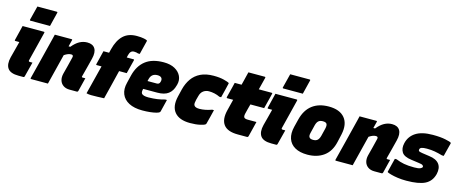

<svg xmlns="http://www.w3.org/2000/svg" viewBox="-44 -1462 5126 2142"><g transform="rotate(15 2518.5 -391.5)"><path d="M85 -547H330Q341 -547 338 -536Q317 -451 296 -367Q275 -283 254 -199Q251 -188 255 -185Q259 -181 266 -181H297Q286 -139 275 -95.5Q264 -52 253 -10Q250 0 240 0H184Q90 0 58 -46Q26 -92 47 -176Q58 -218 71.5 -269.5Q85 -321 96 -365H51Q40 -365 43 -376ZM188 -800H412Q423 -800 420 -789L380 -627H156Q144 -627 147 -638Z M457 -547H650Q662 -547 658 -536Q653 -517 648.5 -498.5Q644 -480 639 -461H659Q700 -511 742 -534Q784 -557 831 -557Q895 -557 921 -515Q947 -473 927 -394Q914 -340 899.5 -286Q885 -232 871 -177Q869 -171 872 -168Q875 -165 880 -165H912Q902 -126 892.5 -86.5Q883 -47 873 -8Q870 3 859 3H776Q730 3 700.5 -18Q671 -39 661 -73.5Q651 -108 661 -150Q674 -199 686.5 -248.5Q699 -298 712 -352Q720 -382 691 -382Q674 -382 655 -375Q636 -368 612 -352Q590 -264 568 -176Q546 -88 524 0H331Q320 0 323 -11Q351 -121 378.5 -230.5Q406 -340 433 -449Q440 -476 446 -501Q452 -526 457 -547Z M1172 -4Q1135 -2 1097.5 -1Q1060 0 1022 0Q1007 0 993 -2Q979 -4 968 -7Q975 -35 982 -62.5Q989 -90 996 -118Q1011 -176 1024.5 -231Q1038 -286 1052 -340H998Q986 -340 990 -351Q1000 -390 1009.5 -430Q1019 -470 1029 -509H1094Q1100 -531 1105 -553Q1132 -660 1190 -715Q1248 -770 1345 -770Q1397 -770 1429 -763Q1461 -756 1466 -750Q1469 -747 1467 -742Q1457 -702 1447.5 -664Q1438 -626 1428 -585H1408Q1397 -589 1386.5 -591Q1376 -593 1362 -593Q1339 -593 1327 -581Q1312 -568 1305 -539Q1301 -525 1298 -509H1375Q1387 -509 1383 -498Q1373 -459 1363 -419Q1353 -379 1343 -340H1255Q1234 -253 1212.5 -166Q1191 -79 1172 -4Z M1712 -564Q1790 -564 1841 -535.5Q1892 -507 1913 -461.5Q1934 -416 1921 -365L1917 -351Q1900 -285 1855 -251.5Q1810 -218 1728 -218H1566L1565 -215Q1561 -199 1561 -185Q1561 -171 1568 -162Q1585 -141 1645 -141Q1704 -142 1746 -148Q1788 -154 1834 -167H1854Q1845 -132 1836.5 -96Q1828 -60 1819 -25Q1818 -20 1814 -16Q1805 -7 1776 0.5Q1747 8 1706 12.5Q1665 17 1618 17Q1523 17 1462 -15Q1401 -47 1378 -104Q1355 -161 1374 -236L1396 -327Q1425 -443 1502.5 -503.5Q1580 -564 1712 -564ZM1682 -407Q1613 -407 1596 -340L1590 -315H1697Q1711 -315 1720.5 -322Q1730 -329 1734 -346Q1742 -374 1728 -391Q1714 -407 1682 -407Z M2289 -563Q2361 -563 2409.5 -550Q2458 -537 2468 -530Q2473 -527 2471 -521Q2461 -478 2451 -437Q2441 -396 2430 -353H2410Q2379 -368 2347 -375Q2315 -382 2283 -382Q2248 -382 2220 -362.5Q2192 -343 2181 -301L2168 -253Q2163 -232 2161.5 -215Q2160 -198 2167 -187Q2180 -165 2229 -165Q2260 -165 2296 -172Q2332 -179 2370 -193H2390Q2380 -151 2369.5 -109.5Q2359 -68 2348 -26Q2347 -22 2342 -17Q2331 -7 2283.5 4Q2236 15 2168 15Q2043 15 1988.5 -51Q1934 -117 1963 -238L1984 -325Q2002 -396 2039.5 -449.5Q2077 -503 2138.5 -533Q2200 -563 2289 -563Z M2882 -188Q2871 -143 2860 -99Q2849 -55 2838 -11Q2834 0 2824 0H2717Q2597 0 2552 -60Q2507 -120 2535 -232Q2543 -264 2551 -296Q2559 -328 2567 -360H2499Q2489 -360 2491 -371Q2497 -394 2505 -426.5Q2513 -459 2521.5 -491.5Q2530 -524 2535 -547H2614Q2617 -560 2620.5 -572.5Q2624 -585 2627 -598Q2633 -624 2639.5 -649.5Q2646 -675 2652 -700H2841Q2851 -700 2849 -689Q2840 -653 2831 -617.5Q2822 -582 2813 -547H2961Q2973 -547 2969 -536Q2964 -513 2955.5 -480.5Q2947 -448 2939 -415.5Q2931 -383 2925 -360H2766Q2758 -331 2750.5 -301.5Q2743 -272 2736 -243Q2730 -213 2739 -201Q2749 -188 2784 -188Z M3005 -547H3250Q3261 -547 3258 -536Q3237 -451 3216 -367Q3195 -283 3174 -199Q3171 -188 3175 -185Q3179 -181 3186 -181H3217Q3206 -139 3195 -95.5Q3184 -52 3173 -10Q3170 0 3160 0H3104Q3010 0 2978 -46Q2946 -92 2967 -176Q2978 -218 2991.5 -269.5Q3005 -321 3016 -365H2971Q2960 -365 2963 -376ZM3108 -800H3332Q3343 -800 3340 -789L3300 -627H3076Q3064 -627 3067 -638Z M3619 -564Q3746 -564 3803.5 -494Q3861 -424 3835 -302L3814 -209Q3789 -95 3712.5 -39Q3636 17 3523 17Q3436 17 3379.5 -15Q3323 -47 3303 -106.5Q3283 -166 3303 -246L3326 -338Q3355 -451 3429.5 -507.5Q3504 -564 3619 -564ZM3596 -388Q3564 -388 3546 -372Q3528 -356 3519 -320L3497 -230Q3486 -189 3501 -173Q3512 -159 3545 -159Q3577 -159 3594.5 -175.5Q3612 -192 3621 -227L3643 -316Q3653 -358 3639 -375Q3627 -388 3596 -388Z M3977 -547H4170Q4182 -547 4178 -536Q4173 -517 4168.5 -498.5Q4164 -480 4159 -461H4179Q4220 -511 4262 -534Q4304 -557 4351 -557Q4415 -557 4441 -515Q4467 -473 4447 -394Q4434 -340 4419.5 -286Q4405 -232 4391 -177Q4389 -171 4392 -168Q4395 -165 4400 -165H4432Q4422 -126 4412.5 -86.5Q4403 -47 4393 -8Q4390 3 4379 3H4296Q4250 3 4220.5 -18Q4191 -39 4181 -73.5Q4171 -108 4181 -150Q4194 -199 4206.5 -248.5Q4219 -298 4232 -352Q4240 -382 4211 -382Q4194 -382 4175 -375Q4156 -368 4132 -352Q4110 -264 4088 -176Q4066 -88 4044 0H3851Q3840 0 3843 -11Q3871 -121 3898.5 -230.5Q3926 -340 3953 -449Q3960 -476 3966 -501Q3972 -526 3977 -547Z M4712 -154Q4761 -154 4781.5 -163Q4802 -172 4805 -184Q4807 -193 4796.5 -202.5Q4786 -212 4748 -216L4662 -228Q4575 -239 4548.5 -281.5Q4522 -324 4536 -385Q4554 -467 4624 -513Q4694 -559 4821 -559Q4912 -559 4968.5 -546.5Q5025 -534 5033 -527Q5038 -523 5037 -518Q5027 -480 5017.5 -441.5Q5008 -403 4998 -364H4978Q4930 -378 4888 -385.5Q4846 -393 4797 -393Q4755 -393 4736.5 -386Q4718 -379 4715 -365Q4711 -352 4718 -344.5Q4725 -337 4759 -332L4842 -320Q4924 -310 4958 -265.5Q4992 -221 4975 -148Q4953 -61 4880.5 -24.5Q4808 12 4664 12Q4612 12 4566 5.5Q4520 -1 4488 -10Q4456 -19 4445 -25Q4439 -28 4441 -34Q4451 -75 4460.5 -114Q4470 -153 4480 -191H4500Q4546 -172 4593.5 -163Q4641 -154 4712 -154Z"/></g></svg>

Font: Recursive Sn Lnr St Blk
Style: Italic
Weight: 900
Italic angle: -15°
Version: Version 1.079;hotconv 1.0.112;makeotfexe 2.5.65598; ttfautoh